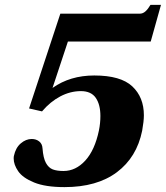

<svg xmlns="http://www.w3.org/2000/svg" viewBox="-20 -756 679 786"><path d="M36 -107Q36 -115 37 -118Q44 -151 65 -169Q86 -187 110 -187Q128 -187 140.5 -177Q153 -167 154 -149Q157 -109 168 -89Q179 -69 196 -62.5Q213 -56 240 -56Q290 -56 329 -98.5Q368 -141 385 -222Q391 -252 391 -281Q391 -328 372 -355.5Q353 -383 311 -383Q268 -383 227 -361.5Q186 -340 152 -300L99 -312L227 -700H552Q565 -700 575.5 -709.5Q586 -719 596 -736H639L597 -586H258L195 -396Q267 -447 366 -447Q474 -447 521.5 -402.5Q569 -358 569 -284Q569 -260 562 -221Q540 -112 458.5 -51Q377 10 244 10Q166 10 119.5 -9Q73 -28 54.5 -55Q36 -82 36 -107Z"/></svg>

Font: Taviraj
Style: Bold Italic
Weight: 700
Italic angle: -12°
Designer: Katatrad Team
Foundry: CadsonDemak
Version: Version 1.001